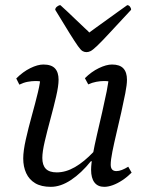

<svg xmlns="http://www.w3.org/2000/svg" viewBox="-20 -712 567 744"><path d="M177 12Q140 12 116.5 -2Q93 -16 81.5 -41Q70 -66 70 -98Q70 -127 80 -171.5Q90 -216 103.5 -264.5Q117 -313 127 -354.5Q137 -396 137 -420L150 -392Q145 -395 137 -396.5Q129 -398 118 -398Q103 -398 87 -395Q71 -392 55 -384L43 -408Q69 -434 97.5 -448Q126 -462 148 -462Q179 -462 193 -447Q207 -432 207 -403Q207 -379 197.5 -338Q188 -297 175.5 -251Q163 -205 153.5 -164.5Q144 -124 144 -100Q144 -72 157.5 -58Q171 -44 200 -44Q235 -44 270.5 -64.5Q306 -85 343 -124L357 -87H332Q295 -41 255 -14.5Q215 12 177 12ZM384 12Q359 12 346 -5Q333 -22 333 -54Q333 -76 339.5 -112Q346 -148 356 -191Q366 -234 376 -277.5Q386 -321 393.5 -358.5Q401 -396 402 -420L416 -392Q411 -395 403 -396.5Q395 -398 383 -398Q369 -398 353 -395Q337 -392 322 -385L309 -409Q334 -434 363 -448Q392 -462 414 -462Q444 -462 458 -447Q472 -432 472 -403Q472 -384 465.5 -350.5Q459 -317 450 -277Q441 -237 431.5 -197Q422 -157 415.5 -124.5Q409 -92 409 -74Q409 -49 431 -49Q441 -49 452.5 -53.5Q464 -58 477 -66L490 -43Q473 -26 454 -13.5Q435 -1 417 5.5Q399 12 384 12ZM315 -510Q307 -510 300 -514Q293 -518 282 -533.5Q271 -549 250 -582.5Q229 -616 194 -674Q194 -681 201 -686.5Q208 -692 214 -692Q245 -664 269 -640.5Q293 -617 308.5 -603Q324 -589 326 -586Q335 -593 354 -606.5Q373 -620 395 -636Q417 -652 438 -667Q459 -682 473 -692Q479 -692 483.5 -686.5Q488 -681 488 -674Q434 -616 403 -582.5Q372 -549 355.5 -533.5Q339 -518 331 -514Q323 -510 315 -510Z"/></svg>

Font: Petrona
Style: Italic
Weight: 400
Italic angle: -9°
Designer: Ringo R. Seeber
Foundry: Ringo R. Seeber
Version: Version 2.001; ttfautohint (v1.8.3)